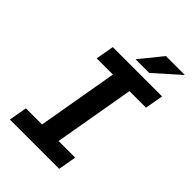

<svg xmlns="http://www.w3.org/2000/svg" viewBox="-257 -995 1101 1101"><g transform="rotate(45 293.5 -445.0)"><path d="M163.6 -710.9H563.5L543.9 -600.1H409.7L324.7 -110.4H459.5L439.9 0H40L59.6 -110.4H190.4L275.4 -600.1H144ZM415.5 -890.1H568.8L416 -753.9H305.2Z"/></g></svg>

Font: TypoPRO Roboto Mono
Style: Bold Italic
Weight: 700
Designer: Google
Version: Version 2.000986; 2015; ttfautohint (v1.3)